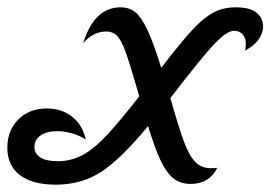

<svg xmlns="http://www.w3.org/2000/svg" viewBox="-58 -496 738 524"><path d="M660 -424Q660 -405 647 -387.5Q634 -370 611 -358Q613 -370 613 -375Q613 -393 604 -402.5Q595 -412 581 -412Q561 -412 526.5 -375.5Q492 -339 409 -231Q407 -229 407 -228Q431 -144 445 -107Q459 -70 475.5 -53.5Q492 -37 518 -37Q529 -37 535 -38Q513 6 462 6Q434 6 415 -9.5Q396 -25 380.5 -57.5Q365 -90 346 -152Q275 -65 220.5 -28.5Q166 8 94 8Q31 8 -3.5 -18Q-38 -44 -38 -93Q-38 -140 -8 -170Q22 -200 70 -200Q111 -200 139.5 -177Q168 -154 176 -115Q160 -126 139 -132Q118 -138 98 -138Q70 -138 53 -126.5Q36 -115 36 -95Q36 -77 52 -66.5Q68 -56 99 -56Q136 -56 167.5 -73Q199 -90 233.5 -127Q268 -164 322 -233L316 -254Q295 -326 284.5 -355Q274 -384 262.5 -397Q251 -410 232 -410Q196 -410 169 -378Q199 -476 271 -476Q295 -476 311.5 -462.5Q328 -449 344.5 -414Q361 -379 382 -311Q436 -381 466.5 -414Q497 -447 524 -461.5Q551 -476 585 -476Q625 -476 642.5 -461Q660 -446 660 -424Z"/></svg>

Font: Srisakdi
Style: Bold
Weight: 700
Designer: Cadson Demak Co.,Ltd.
Foundry: Cadson Demak Co.,Ltd.
Version: Version 1.000